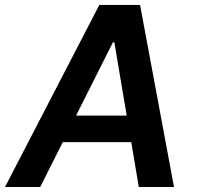

<svg xmlns="http://www.w3.org/2000/svg" viewBox="-41 -747 785 767"><path d="M355.8 -727.3H518.5L654.1 0H513.5L483.3 -179.3H209.9L119.7 0H-21ZM262.8 -285.2H465.2L415.8 -578.1H410.2Z"/></svg>

Font: Inter P Semi Bold
Style: Italic
Weight: 600
Italic angle: 9.39999°
Designer: Rasmus Andersson
Foundry: rsms
Version: Version 3.018;git-588b23468